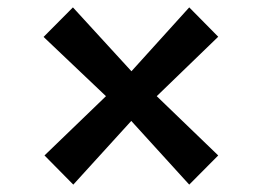

<svg xmlns="http://www.w3.org/2000/svg" viewBox="-20 -580 709 520"><path d="M267 -319.5 98 -480 177.5 -560 336 -387 492.5 -560 571 -480.5 404.5 -319.5 571 -159 492.5 -80 335.5 -252.5 178.5 -80 100.5 -159Z"/></svg>

Font: Merriweather 24pt ExtraBold
Style: Regular
Weight: 800
Version: Version 2.100